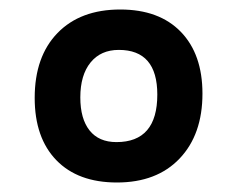

<svg xmlns="http://www.w3.org/2000/svg" viewBox="-20 -730 499 404"><path d="M226 -346Q144 -346 98.5 -393Q53 -440 53 -524Q53 -611 101 -660.5Q149 -710 233 -710Q315 -710 360.5 -663Q406 -616 406 -533Q406 -447 358 -396.5Q310 -346 226 -346ZM225 -431Q311 -431 311 -531Q311 -625 230 -625Q192 -625 170.5 -598.5Q149 -572 149 -525Q149 -480 168.5 -455.5Q188 -431 225 -431Z"/></svg>

Font: Solway
Style: Bold
Weight: 700
Designer: Mariya V. Pigoulevskaya
Foundry: The Northern Block Ltd.
Version: Version 1.000;hotconv 1.0.109;makeotfexe 2.5.65596